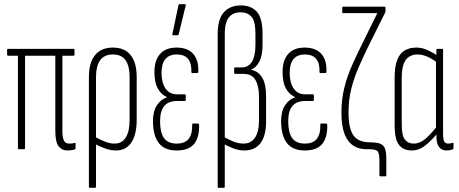

<svg xmlns="http://www.w3.org/2000/svg" viewBox="-20 -715 2198 920"><path d="M304 6Q276 6 260.5 -14.5Q245 -35 245 -89V-448H100V-5Q100 0 95 0H70Q66 0 66 -5V-448H19Q14 -448 14 -453V-476Q14 -481 19 -481H333Q337 -481 337 -476V-453Q337 -448 333 -448H279V-89Q279 -55 286.5 -41Q294 -27 311 -27Q317 -27 324 -27.5Q331 -28 336 -30Q342 -33 342 -28V-5Q342 0 339 1Q333 3 323.5 4.5Q314 6 304 6Z M410 185Q406 185 406 180V-346Q406 -415 435.5 -451Q465 -487 521 -487Q577 -487 606 -451Q635 -415 635 -346V-142Q635 -69 609 -31.5Q583 6 536 6Q510 6 484 -3.5Q458 -13 430 -28V-62Q454 -49 479 -38Q504 -27 530 -27Q564 -27 582.5 -56Q601 -85 601 -140V-345Q601 -399 581.5 -426.5Q562 -454 521 -454Q480 -454 460 -426.5Q440 -399 440 -345V180Q440 185 435 185Z M826 6Q768 6 740.5 -30Q713 -66 713 -135Q713 -183 732.5 -211.5Q752 -240 779 -248V-250Q751 -263 735.5 -292Q720 -321 720 -370Q720 -426 747 -456.5Q774 -487 826 -487Q880 -487 906.5 -456Q933 -425 930 -371Q930 -365 925 -365H901Q897 -365 897 -370Q900 -454 827 -454Q791 -454 772.5 -432Q754 -410 754 -366Q754 -319 773 -291Q792 -263 829 -263H866Q870 -263 870 -258V-236Q870 -231 866 -231H828Q787 -231 767 -207Q747 -183 747 -134Q747 -81 765.5 -54Q784 -27 827 -27Q866 -27 884 -49.5Q902 -72 901 -118Q900 -123 905 -123H929Q933 -123 934 -118Q936 -58 910.5 -26Q885 6 826 6ZM809 -546Q805 -546 806 -552L835 -690Q836 -695 841 -695H866Q871 -695 870 -689L836 -550Q834 -546 830 -546Z M1027 185Q1023 185 1023 180V-551Q1023 -623 1052.5 -656Q1082 -689 1134 -689Q1183 -689 1210.5 -659Q1238 -629 1238 -552V-502Q1238 -451 1223.5 -421.5Q1209 -392 1185 -382V-380Q1217 -374 1236 -343.5Q1255 -313 1255 -255V-135Q1255 -64 1228 -29Q1201 6 1151 6Q1124 6 1098 -4Q1072 -14 1047 -28V-62Q1071 -48 1096.5 -37.5Q1122 -27 1147 -27Q1182 -27 1201.5 -55Q1221 -83 1221 -138V-254Q1221 -301 1204.5 -331Q1188 -361 1146 -361H1106Q1102 -361 1102 -365V-388Q1102 -392 1106 -392H1139Q1170 -392 1187 -419Q1204 -446 1204 -501V-552Q1204 -614 1185 -635Q1166 -656 1133 -656Q1097 -656 1077 -632Q1057 -608 1057 -553V180Q1057 185 1052 185Z M1440 6Q1382 6 1354.5 -30Q1327 -66 1327 -135Q1327 -183 1346.5 -211.5Q1366 -240 1393 -248V-250Q1365 -263 1349.5 -292Q1334 -321 1334 -370Q1334 -426 1361 -456.5Q1388 -487 1440 -487Q1494 -487 1520.5 -456Q1547 -425 1544 -371Q1544 -365 1539 -365H1515Q1511 -365 1511 -370Q1514 -454 1441 -454Q1405 -454 1386.5 -432Q1368 -410 1368 -366Q1368 -319 1387 -291Q1406 -263 1443 -263H1480Q1484 -263 1484 -258V-236Q1484 -231 1480 -231H1442Q1401 -231 1381 -207Q1361 -183 1361 -134Q1361 -81 1379.5 -54Q1398 -27 1441 -27Q1480 -27 1498 -49.5Q1516 -72 1515 -118Q1514 -123 1519 -123H1543Q1547 -123 1548 -118Q1550 -58 1524.5 -26Q1499 6 1440 6Z M1803 130Q1798 130 1798 125V52Q1798 17 1788 8.5Q1778 0 1748 0H1737Q1677 0 1646.5 -43Q1616 -86 1616 -176Q1616 -239 1630 -295Q1644 -351 1667.5 -403.5Q1691 -456 1717 -508L1788 -652H1624Q1620 -652 1620 -656V-678Q1620 -683 1624 -683H1822Q1827 -683 1827 -678V-661Q1827 -659 1826.5 -658Q1826 -657 1825 -654L1748 -499Q1722 -446 1699.5 -395Q1677 -344 1663.5 -290.5Q1650 -237 1650 -176Q1650 -100 1673.5 -66.5Q1697 -33 1753 -33Q1782 -33 1799 -27.5Q1816 -22 1823.5 -6Q1831 10 1831 44V125Q1831 130 1827 130Z M1953 6Q1913 6 1892 -20.5Q1871 -47 1871 -113V-343Q1871 -397 1883.5 -428.5Q1896 -460 1919.5 -473.5Q1943 -487 1974 -487Q2004 -487 2031 -474Q2058 -461 2078 -447L2075 -415Q2050 -434 2026.5 -444Q2003 -454 1979 -454Q1960 -454 1942.5 -444.5Q1925 -435 1915 -410.5Q1905 -386 1905 -342V-117Q1905 -66 1920 -46.5Q1935 -27 1962 -27Q1993 -27 2021 -52Q2049 -77 2076 -113L2078 -79Q2049 -43 2018.5 -18.5Q1988 6 1953 6ZM2120 6Q2071 6 2071 -63V-88L2069 -93V-427L2071 -439V-476Q2071 -481 2076 -481H2099Q2103 -481 2103 -476V-72Q2103 -49 2108 -38Q2113 -27 2127 -27Q2134 -27 2139 -28Q2144 -29 2150 -31Q2153 -32 2153 -27V-5Q2153 -1 2149 1Q2136 6 2120 6Z"/></svg>

Font: Sofia Sans Extra Condensed ExtraLight
Style: Regular
Weight: 250
Designer: Botio Nikoltchev, Ani Petrova
Foundry: lettersoup
Version: Version 4.101